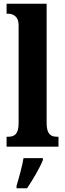

<svg xmlns="http://www.w3.org/2000/svg" viewBox="-20 -780 346 1021"><path d="M15 0H291V-53H282C250 -53 228 -67 228 -125V-760H15V-707H25C41 -707 79 -699 79 -646V-125C79 -67 57 -53 25 -53H15ZM68 208V221H124C153 178 192 113 208 71V61H105C98 105 80 168 68 208Z"/></svg>

Font: Noto Serif Georgian ExtraCondensed ExtraBold
Style: Regular
Weight: 800
Width: 2
Designer: Monotype Design Team, Akaki Razmadze
Foundry: Google LLC
Version: Version 2.003